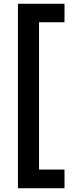

<svg xmlns="http://www.w3.org/2000/svg" viewBox="-20 -831 421 1018"><path d="M75 167V-811H322V-713H187V68H322V167Z"/></svg>

Font: DM Sans 9pt SemiBold
Style: Regular
Weight: 600
Version: Version 4.004;gftools[0.9.30]